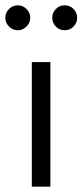

<svg xmlns="http://www.w3.org/2000/svg" viewBox="-40 -704 311 724"><path d="M150 -470V0H80V-470ZM237.5 -670Q251 -656 251 -637Q251 -618 237.5 -604Q224 -590 204 -590Q184 -590 170.5 -604Q157 -618 157 -637Q157 -656 170.5 -670Q184 -684 204 -684Q224 -684 237.5 -670ZM60 -670Q74 -656 74 -637Q74 -618 60 -604Q46 -590 27 -590Q8 -590 -6 -604Q-20 -618 -20 -637Q-20 -656 -6 -670Q8 -684 27 -684Q46 -684 60 -670Z"/></svg>

Font: HansKendrickRegular
Style: Regular
Weight: 400
Designer: Alfredo Marco Pradil
Foundry: Hanken Studio
Version: Version 1.000;PS 001.001;hotconv 1.0.56